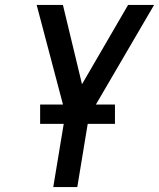

<svg xmlns="http://www.w3.org/2000/svg" viewBox="-20 -755 642 775"><path d="M195 0 244 -296 128 -735H234L311 -415L497 -735H602L339 -285L292 0ZM444 -255H142V-333H444Z"/></svg>

Font: Iosevka SS04 Md Ex Obl
Style: Regular
Weight: 500
Width: 7
Italic angle: -9°
Monospace: yes
Designer: Belleve Invis
Foundry: Belleve Invis
Version: Version 19.0.0; ttfautohint (v1.8.4)